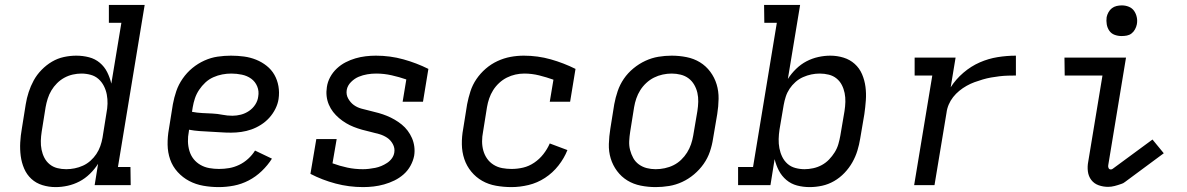

<svg xmlns="http://www.w3.org/2000/svg" viewBox="-20 -755 4840 783"><path d="M207 8Q179 8 153 0Q127 -8 108 -25.5Q89 -43 78.5 -67.5Q68 -92 64.5 -119Q61 -146 62.5 -174Q64 -202 69 -230L85 -330Q89 -355 97 -379.5Q105 -404 117.5 -427Q130 -450 149.5 -470Q169 -490 192 -503.5Q215 -517 240.5 -522.5Q266 -528 291 -528Q318 -528 343 -521.5Q368 -515 387 -499Q406 -483 417 -461Q428 -439 434 -414L475 -662H424V-735H570L461 -74H512L513 0H366L380 -87Q366 -65 346.5 -46Q327 -27 304 -15Q281 -3 256 2.5Q231 8 207 8ZM250 -65Q267 -65 284.5 -68.5Q302 -72 318.5 -79.5Q335 -87 349 -99.5Q363 -112 373 -127Q383 -142 389 -159Q395 -176 398 -193L414 -293Q418 -313 418.5 -332Q419 -351 415.5 -369.5Q412 -388 403.5 -404.5Q395 -421 381.5 -433Q368 -445 349.5 -450Q331 -455 312 -455Q295 -455 277 -451Q259 -447 242.5 -438Q226 -429 212.5 -415.5Q199 -402 189.5 -386Q180 -370 174.5 -352.5Q169 -335 166 -318L150 -218Q147 -199 146.5 -180.5Q146 -162 149.5 -144.5Q153 -127 161 -111.5Q169 -96 182.5 -85Q196 -74 213.5 -69.5Q231 -65 250 -65Z M872 8Q840 8 809 2.5Q778 -3 751.5 -17Q725 -31 704.5 -53.5Q684 -76 674 -104.5Q664 -133 663.5 -165Q663 -197 669 -230L685 -330Q690 -357 699 -383.5Q708 -410 725 -434.5Q742 -459 764.5 -477.5Q787 -496 813.5 -508Q840 -520 867.5 -524Q895 -528 922 -528Q949 -528 975 -524.5Q1001 -521 1024.5 -511.5Q1048 -502 1067.5 -486.5Q1087 -471 1099 -450Q1111 -429 1115.5 -403.5Q1120 -378 1116 -351Q1113 -331 1103 -311Q1093 -291 1078 -274.5Q1063 -258 1044 -246Q1025 -234 1005 -227Q985 -220 964 -217Q943 -214 922 -214Q901 -214 879.5 -215.5Q858 -217 836.5 -218Q815 -219 793.5 -220.5Q772 -222 751 -226L750 -218Q746 -198 746.5 -178Q747 -158 752.5 -139.5Q758 -121 769.5 -106.5Q781 -92 797.5 -82.5Q814 -73 833.5 -69.5Q853 -66 873 -66Q894 -66 914.5 -69.5Q935 -73 955 -82.5Q975 -92 992 -107.5Q1009 -123 1020 -141L1089 -108Q1072 -81 1047.5 -57.5Q1023 -34 994 -19Q965 -4 934 2Q903 8 872 8ZM928 -283Q945 -283 962.5 -287.5Q980 -292 995.5 -302.5Q1011 -313 1021 -328.5Q1031 -344 1033 -361Q1037 -383 1029 -402.5Q1021 -422 1004.5 -434Q988 -446 966.5 -450.5Q945 -455 923 -455Q905 -455 886.5 -451.5Q868 -448 850 -440Q832 -432 817.5 -418.5Q803 -405 792 -388.5Q781 -372 775 -354Q769 -336 766 -318L763 -299Q784 -295 804.5 -294Q825 -293 846 -292Q867 -291 887 -287Q907 -283 928 -283Z M1461 8Q1403 8 1348.5 -6.5Q1294 -21 1246 -46L1270 -188H1353L1336 -89Q1366 -78 1396.5 -71.5Q1427 -65 1460 -65Q1472 -65 1485 -66.5Q1498 -68 1510.5 -70.5Q1523 -73 1535 -78Q1547 -83 1558.5 -90.5Q1570 -98 1578 -109Q1586 -120 1588 -133Q1591 -151 1582 -167.5Q1573 -184 1558.5 -193.5Q1544 -203 1527 -208Q1510 -213 1492 -217Q1474 -221 1456.5 -226Q1439 -231 1422.5 -237.5Q1406 -244 1391 -253Q1376 -262 1362.5 -273.5Q1349 -285 1338.5 -298.5Q1328 -312 1321 -328.5Q1314 -345 1312 -363Q1310 -381 1313 -400Q1316 -421 1326.5 -440.5Q1337 -460 1353.5 -475.5Q1370 -491 1389.5 -501Q1409 -511 1429.5 -517Q1450 -523 1471 -525.5Q1492 -528 1513 -528Q1571 -528 1625 -513Q1679 -498 1727 -474L1705 -340H1622L1637 -431Q1608 -441 1577 -448Q1546 -455 1514 -455Q1496 -455 1478 -452Q1460 -449 1443 -442Q1426 -435 1411.5 -420.5Q1397 -406 1394 -388Q1391 -369 1400 -353Q1409 -337 1422.5 -327Q1436 -317 1454 -312Q1472 -307 1489.5 -303Q1507 -299 1524.5 -294Q1542 -289 1558 -282.5Q1574 -276 1589.5 -267Q1605 -258 1618.5 -247Q1632 -236 1642.5 -222Q1653 -208 1660 -192Q1667 -176 1669.5 -157.5Q1672 -139 1669 -120Q1665 -99 1654 -79Q1643 -59 1626 -44Q1609 -29 1588.5 -19Q1568 -9 1546.5 -3Q1525 3 1503.5 5.5Q1482 8 1461 8Z M2066 8Q2034 8 2003 2.5Q1972 -3 1946.5 -17.5Q1921 -32 1902 -55Q1883 -78 1873.5 -106.5Q1864 -135 1863.5 -166.5Q1863 -198 1869 -230L1885 -330Q1890 -356 1898.5 -382.5Q1907 -409 1923 -432.5Q1939 -456 1961 -475Q1983 -494 2009 -506Q2035 -518 2062 -523Q2089 -528 2116 -528Q2173 -528 2226 -513Q2279 -498 2327 -474L2305 -340H2222L2237 -430Q2209 -440 2179 -447.5Q2149 -455 2118 -455Q2100 -455 2082 -451Q2064 -447 2047 -438.5Q2030 -430 2015.5 -416.5Q2001 -403 1991 -387Q1981 -371 1975 -353.5Q1969 -336 1966 -318L1950 -218Q1946 -198 1946 -178.5Q1946 -159 1951 -141Q1956 -123 1966.5 -108Q1977 -93 1993 -83Q2009 -73 2028 -69.5Q2047 -66 2066 -66Q2090 -66 2113.5 -71.5Q2137 -77 2158.5 -91.5Q2180 -106 2196 -126.5Q2212 -147 2222 -170L2294 -143Q2281 -110 2257.5 -80Q2234 -50 2202.5 -29.5Q2171 -9 2135.5 -0.5Q2100 8 2066 8Z M2654 8Q2623 8 2593 2Q2563 -4 2538.5 -19Q2514 -34 2496.5 -57.5Q2479 -81 2470.5 -109Q2462 -137 2463 -168Q2464 -199 2469 -230L2485 -330Q2490 -357 2499 -383.5Q2508 -410 2524 -433.5Q2540 -457 2563 -476Q2586 -495 2612 -507Q2638 -519 2665 -523.5Q2692 -528 2719 -528Q2750 -528 2780 -522Q2810 -516 2834.5 -501Q2859 -486 2876.5 -462.5Q2894 -439 2902.5 -411Q2911 -383 2910.5 -352Q2910 -321 2905 -290L2888 -190Q2884 -163 2875 -136.5Q2866 -110 2849.5 -86.5Q2833 -63 2810.5 -44Q2788 -25 2762 -13Q2736 -1 2708.5 3.5Q2681 8 2654 8ZM2654 -65Q2672 -65 2691 -69Q2710 -73 2727 -81.5Q2744 -90 2758 -103.5Q2772 -117 2782 -133Q2792 -149 2798 -166.5Q2804 -184 2807 -202L2824 -302Q2827 -321 2827.5 -340Q2828 -359 2824 -376.5Q2820 -394 2811 -409.5Q2802 -425 2788 -435.5Q2774 -446 2756 -450.5Q2738 -455 2719 -455Q2701 -455 2682.5 -451Q2664 -447 2647 -438.5Q2630 -430 2615.5 -416.5Q2601 -403 2591 -387Q2581 -371 2575 -353.5Q2569 -336 2566 -318L2550 -218Q2547 -199 2546 -180Q2545 -161 2549.5 -143.5Q2554 -126 2562.5 -110.5Q2571 -95 2585.5 -84.5Q2600 -74 2617.5 -69.5Q2635 -65 2654 -65Z M3282 8Q3255 8 3230.5 1.5Q3206 -5 3187 -21Q3168 -37 3156.5 -59Q3145 -81 3139 -106L3122 0H2990V-74H3051L3148 -662H3097L3096 -735H3243L3193 -433Q3207 -455 3226.5 -474Q3246 -493 3269 -505Q3292 -517 3317 -522.5Q3342 -528 3366 -528Q3394 -528 3420 -520Q3446 -512 3465.5 -494.5Q3485 -477 3495.5 -452.5Q3506 -428 3509.5 -401Q3513 -374 3511 -346Q3509 -318 3505 -290L3488 -190Q3484 -165 3476.5 -140.5Q3469 -116 3456 -93Q3443 -70 3424 -50Q3405 -30 3381.5 -16.5Q3358 -3 3332.5 2.5Q3307 8 3282 8ZM3261 -65Q3278 -65 3296.5 -69Q3315 -73 3331.5 -82Q3348 -91 3361 -104.5Q3374 -118 3384 -134Q3394 -150 3399 -167.5Q3404 -185 3407 -202L3424 -302Q3427 -321 3427.5 -339.5Q3428 -358 3424.5 -375.5Q3421 -393 3413 -408.5Q3405 -424 3391.5 -435Q3378 -446 3360 -450.5Q3342 -455 3323 -455Q3306 -455 3289 -451.5Q3272 -448 3255 -440.5Q3238 -433 3224 -420.5Q3210 -408 3200 -393Q3190 -378 3184.5 -361Q3179 -344 3176 -327L3159 -227Q3156 -207 3155.5 -188Q3155 -169 3158.5 -150.5Q3162 -132 3170 -115.5Q3178 -99 3191.5 -87Q3205 -75 3223.5 -70Q3242 -65 3261 -65Z M3708 0 3782 -447H3710V-520H3877L3857 -399Q3878 -432 3909 -458.5Q3940 -485 3975.5 -500.5Q4011 -516 4048.5 -522Q4086 -528 4123 -528V-447Q4107 -447 4090 -446.5Q4073 -446 4056 -444Q4039 -442 4022 -439Q4005 -436 3988 -431Q3971 -426 3954.5 -420Q3938 -414 3922 -405Q3906 -396 3892 -384.5Q3878 -373 3867 -359Q3856 -345 3849 -328.5Q3842 -312 3840 -295L3791 0Z M4499 7Q4479 7 4460.5 0.5Q4442 -6 4430.5 -21Q4419 -36 4416.5 -56Q4414 -76 4418 -96L4476 -447H4322L4321 -520H4572L4500 -84Q4498 -77 4500.5 -70.5Q4503 -64 4510 -64Q4513 -64 4516 -65.5Q4519 -67 4521 -69L4680 -186L4726 -130L4568 -13Q4564 -10 4560.5 -8Q4557 -6 4553 -5Q4539 0 4525.5 3.5Q4512 7 4499 7ZM4554 -608Q4539 -608 4525.5 -613Q4512 -618 4504 -629.5Q4496 -641 4493.5 -655.5Q4491 -670 4493 -685Q4495 -695 4500.5 -705Q4506 -715 4514.5 -721.5Q4523 -728 4533.5 -730.5Q4544 -733 4555 -733Q4570 -733 4583.5 -727.5Q4597 -722 4605 -710.5Q4613 -699 4616 -684.5Q4619 -670 4616 -655Q4614 -645 4608.5 -635Q4603 -625 4594.5 -618.5Q4586 -612 4575.5 -610Q4565 -608 4554 -608Z"/></svg>

Font: Iosevka Plex Etoile
Style: Italic
Weight: 400
Italic angle: -9°
Designer: Belleve Invis
Foundry: Belleve Invis
Version: Version 25.1.1; ttfautohint (v1.8.4)